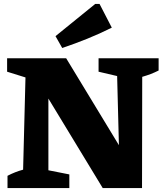

<svg xmlns="http://www.w3.org/2000/svg" viewBox="-20 -952 828 972"><path d="M479 -657H783V-595Q763 -585 743.5 -577.5Q724 -570 700 -563L699 0H500L225 -453V-90L331 -69V0H18V-62Q56 -82 97 -93L109 -560L16 -589V-657H315L582 -217L573 -567L479 -589ZM295 -709 261 -769 462 -932H484L546 -812Q484 -781 422 -756Q360 -731 295 -709Z"/></svg>

Font: Piazzolla ExtraBold
Style: Regular
Weight: 800
Designer: Juan Pablo del Peral
Foundry: Huerta Tipografica
Version: Version 1.330